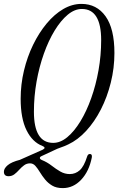

<svg xmlns="http://www.w3.org/2000/svg" viewBox="-52 -750 613 985"><path d="M270 215Q237 215 215.5 202Q194 189 179 170.5Q164 152 152.5 133Q141 114 129.5 101Q118 88 102 88Q85 88 71.5 98Q58 108 46.5 121Q35 134 22 144Q9 154 -8 154Q-32 154 -32 131Q-32 114 -12.5 97.5Q7 81 50 70L167 18Q177 13 176.5 8Q176 3 166 -1Q114 -21 84 -82Q54 -143 54 -243Q54 -317 71 -388Q88 -459 118 -520.5Q148 -582 187.5 -629.5Q227 -677 272.5 -703.5Q318 -730 366 -730Q444 -730 489.5 -666.5Q535 -603 535 -478Q535 -401 516.5 -326.5Q498 -252 465.5 -188.5Q433 -125 390 -78.5Q347 -32 298 -9Q277 1 260 6.5Q243 12 221 23L161 51Q152 55 152.5 61Q153 67 163 71Q190 82 212.5 99.5Q235 117 257.5 130Q280 143 306 143Q335 143 357 123.5Q379 104 395 53Q399 40 409 40Q422 40 419 58Q405 129 364.5 172Q324 215 270 215ZM221 -17Q258 -17 293.5 -46.5Q329 -76 360.5 -127.5Q392 -179 416 -246.5Q440 -314 453.5 -390Q467 -466 467 -544Q467 -704 368 -704Q331 -704 295.5 -674.5Q260 -645 228.5 -593.5Q197 -542 173 -474.5Q149 -407 135.5 -331Q122 -255 122 -177Q122 -17 221 -17Z"/></svg>

Font: Instrument Serif
Style: Italic
Weight: 400
Italic angle: -13°
Designer: Rodrigo Fuenzalida
Foundry: fragTYPE
Version: Version 1.000; ttfautohint (v1.8.4.7-5d5b);gftools[0.9.27]